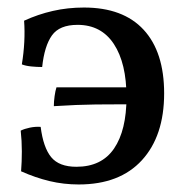

<svg xmlns="http://www.w3.org/2000/svg" viewBox="-20 -484 496 510"><path d="M189 6Q149 6 111.5 -3Q74 -12 36 -29Q38 -54 38 -82Q38 -110 35 -137Q45 -142 59.5 -145Q74 -148 88 -147Q95 -92 116 -66.5Q137 -41 183 -41Q250 -41 283 -89.5Q316 -138 316 -226Q316 -316 282.5 -367Q249 -418 186 -418Q138 -418 118 -390Q98 -362 92 -306Q78 -306 63 -307.5Q48 -309 38 -313Q43 -343 44.5 -372.5Q46 -402 44 -429Q81 -446 120.5 -455Q160 -464 203 -464Q307 -464 361.5 -405Q416 -346 416 -236Q416 -123 357 -58.5Q298 6 189 6ZM123 -202Q123 -214 125 -228.5Q127 -243 130 -252H324V-207Q282 -207 234 -206.5Q186 -206 123 -202Z"/></svg>

Font: Vollkorn
Style: Regular
Weight: 400
Designer: Friedrich Althausen
Foundry: Friedrich Althausen
Version: Version 5.001